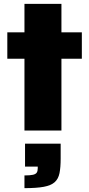

<svg xmlns="http://www.w3.org/2000/svg" viewBox="-20 -678 463 997"><path d="M107 0V-373H18V-510H107V-658H299V-510H405V-373H299V0ZM107 299V233Q137 233 151.5 229.5Q166 226 171 218Q176 210 176 196V187H110V68H295V146Q295 191 289 221Q283 251 264 268Q245 285 207.5 292Q170 299 107 299Z"/></svg>

Font: Saira Thin ExtraBold
Style: Regular
Weight: 800
Version: Version 1.101